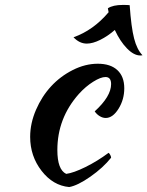

<svg xmlns="http://www.w3.org/2000/svg" viewBox="-20 -734 601 783"><path d="M103 -175.8Q103 -231 126.7 -285.9Q150.4 -340.8 188.2 -381.8Q226.1 -422.9 276.9 -448.5Q327.6 -474.1 378.9 -474.1Q430.7 -474.1 458.7 -448Q486.8 -421.9 486.8 -374Q486.8 -328.1 463.4 -290.5Q439.9 -252.9 411.1 -252.9Q398.9 -252.9 386.7 -260.3Q374.5 -267.6 366.2 -279.8Q433.1 -340.8 433.1 -391.1Q433.1 -419.9 410.2 -419.9Q390.6 -419.9 359.9 -400.6Q329.1 -381.3 301.8 -351.1Q213.9 -252.4 213.9 -122.1Q213.9 -42 250 -24.9Q279.8 -28.8 328.4 -52.7Q377 -76.7 422.9 -110.8Q426.8 -107.9 429.9 -101.6Q433.1 -95.2 433.1 -90.8Q400.4 -49.8 348.4 -13.4Q296.4 22.9 262.2 28.8Q196.3 22.9 149.7 -37.1Q103 -97.2 103 -175.8ZM508.8 -712.9Q515.1 -622.6 526.9 -577.1Q538.6 -531.7 561 -508.8Q559.1 -507.8 551.8 -507.8Q525.9 -507.8 497.8 -536.6Q469.7 -565.4 448.2 -611.8Q419.9 -586.9 388.9 -571.5Q357.9 -556.2 334 -556.2Q304.2 -556.2 279.8 -582Q360.4 -610.4 422.9 -684.1L419.9 -700.2Q440.4 -713.9 481 -713.9Q502 -713.9 508.8 -712.9Z"/></svg>

Font: Kaushan Script
Style: Regular
Weight: 400
Designer: Pablo Impallari
Foundry: Pablo Impallari
Version: Version 1.002